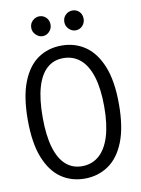

<svg xmlns="http://www.w3.org/2000/svg" viewBox="-97 -949 754 1029"><g transform="rotate(-10 280.0 -434.5)"><path d="M280 15Q208 15 152.5 -23Q97 -61 65 -141Q33 -221 33 -347Q33 -473 64.5 -553Q96 -633 151.5 -671Q207 -709 280 -709Q352 -709 408 -671Q464 -633 496.5 -553Q529 -473 529 -347Q529 -221 497 -141Q465 -61 408.5 -23Q352 15 280 15ZM277 -53Q331 -53 369.5 -86Q408 -119 428.5 -184.5Q449 -250 449 -347Q449 -445 428.5 -510.5Q408 -576 369.5 -608.5Q331 -641 277 -641Q225 -641 188.5 -608.5Q152 -576 133 -511Q114 -446 114 -347Q114 -250 133 -184.5Q152 -119 188.5 -86Q225 -53 277 -53ZM370 -776Q349 -776 333 -792Q317 -808 317 -830Q317 -854 333 -869Q349 -884 370 -884Q392 -884 407 -869Q422 -854 422 -830Q422 -808 407 -792Q392 -776 370 -776ZM190 -776Q170 -776 153.5 -792Q137 -808 137 -830Q137 -854 153.5 -869Q170 -884 190 -884Q211 -884 226.5 -869Q242 -854 242 -830Q242 -808 226.5 -792Q211 -776 190 -776Z"/></g></svg>

Font: Ubuntu Sans Mono
Style: Regular
Weight: 400
Monospace: yes
Designer: Dalton Maag Ltd
Foundry: Dalton Maag Ltd
Version: Version 1.006